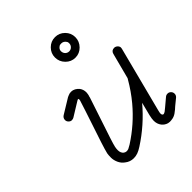

<svg xmlns="http://www.w3.org/2000/svg" viewBox="-197 -818 972 972"><g transform="rotate(-45 289.5 -332.0)"><path d="M301.5 -565Q280 -587 280 -617Q280 -647 301.5 -668.5Q323 -690 353 -690Q383 -690 404.5 -668.5Q426 -647 426 -617Q426 -587 404.5 -565Q383 -543 353 -543Q323 -543 301.5 -565ZM382 -617Q382 -625 380 -628Q370 -645 353 -645Q345 -645 340 -643Q324 -633 324 -619Q324 -605 332.5 -596.5Q341 -588 353 -588Q365 -588 373.5 -596.5Q382 -605 382 -617ZM537 -79Q544 -85 554 -85Q564 -85 571.5 -77.5Q579 -70 579 -59Q579 -48 570 -40Q543 -18 537.5 -13.5Q532 -9 529.5 -6.5Q527 -4 523.5 -1Q520 2 517.5 3.5Q515 5 513 7Q500 18 484 22Q468 25 461.5 24.5Q455 24 450 23Q432 18 420 3Q407 -14 407 -37Q407 -51 412 -72L430 -143Q357 -56 262 5Q245 16 231 21Q217 26 202 26Q176 26 156 10Q139 -2 130.5 -21Q122 -40 122 -58Q122 -76 124 -87Q129 -108 142 -148Q216 -370 216 -373Q217 -378 217 -380L215 -386Q210 -385 204 -381L131 -336Q125 -332 116 -332Q107 -332 99.5 -339.5Q92 -347 92 -357Q92 -371 104 -379Q182 -427 185 -428.5Q188 -430 193 -432Q203 -437 215 -437Q227 -437 238 -431Q249 -425 257 -415Q268 -400 268 -380Q267 -366 265 -360Q263 -354 262.5 -352.5Q262 -351 262 -349Q261 -347 190 -132Q178 -95 175.5 -83Q173 -71 173 -61Q173 -40 186 -30Q198 -21 215 -27Q222 -30 235 -38Q324 -95 392 -176Q432 -224 463 -278Q465 -281 466 -283L502 -421Q507 -440 527 -440Q533 -440 539 -436.5Q545 -433 548.5 -427.5Q552 -422 552 -417Q552 -412 551 -409L461 -60Q457 -44 457 -40Q457 -33 459 -30Q461 -27 463 -26Q469 -24 478 -30Q484 -34 537 -79ZM479 -30Q479 -30 479 -30Z"/></g></svg>

Font: TT2020Base
Style: Italic
Weight: 400
Italic angle: -15°
Version: Version 0.2.000